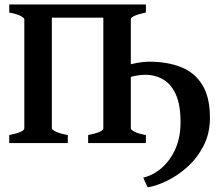

<svg xmlns="http://www.w3.org/2000/svg" viewBox="-20 -635 993 852"><path d="M21 0V-35.6Q87.9 -49.3 87.9 -65.4V-549.3Q87.9 -555.2 72 -564Q56.2 -572.8 21 -579.6V-615.2H627.4V-579.6Q560.5 -565.4 560.5 -549.3V-65.4Q560.5 -59.6 576.2 -51Q591.8 -42.5 627.4 -35.6V0H371.1V-35.6Q438.5 -49.3 438.5 -65.4V-556.6H210V-65.4Q210 -59.6 227.5 -51Q245.1 -42.5 280.8 -35.6V0ZM635.7 196.3Q632.8 190.9 625.7 176Q618.7 161.1 615.7 153.3Q660.2 142.6 697.8 109.9Q735.4 77.1 758.3 25.9Q781.2 -25.4 781.2 -92.8Q781.2 -168.9 760.7 -215.1Q740.2 -261.2 704.6 -282.2Q668.9 -303.2 623.5 -303.2Q605.5 -303.2 580.6 -298.6Q555.7 -293.9 529.3 -284.7V-341.8Q559.6 -350.6 588.9 -356Q618.2 -361.3 640.6 -361.3Q722.7 -361.3 783.4 -337.2Q844.2 -313 877.9 -258.3Q911.6 -203.6 911.6 -112.8Q911.6 -43 883.3 12Q855 66.9 811.3 106Q767.6 145 720.5 167.7Q673.3 190.4 635.7 196.3Z"/></svg>

Font: Gentium Plus
Style: Bold
Weight: 700
Designer: Victor Gaultney, Annie Olsen, Iska Routamaa, Becca Hirsbrunner
Foundry: SIL International
Version: Version 6.101